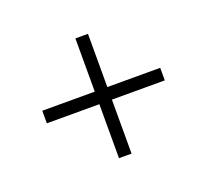

<svg xmlns="http://www.w3.org/2000/svg" viewBox="-69 -593 527 488"><g transform="rotate(-20 194.0 -349.0)"><path d="M354 -333H211V-187H177V-333H35V-367H177V-511H211V-367H354Z"/></g></svg>

Font: Bebas Neue Book
Style: Regular
Weight: 400
Designer: Ryoichi Tsunekawa
Foundry: Ryoichi Tsunekawa
Version: Version 001.003